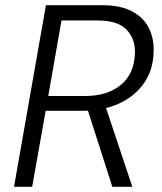

<svg xmlns="http://www.w3.org/2000/svg" viewBox="-20 -720 626 740"><path d="M34 0 157 -700H373Q446 -700 490.5 -675.5Q535 -651 554.5 -610.5Q574 -570 572 -521Q571 -452 536 -401Q501 -350 440 -321.5Q379 -293 297 -293H156L104 0ZM413 0 312 -315H385L490 0ZM166 -350H307Q394 -350 446 -393Q498 -436 500 -516Q502 -569 468.5 -605Q435 -641 357 -641H217Z"/></svg>

Font: DM Sans 17pt Light
Style: Italic
Weight: 300
Italic angle: -10°
Version: Version 4.004;gftools[0.9.30]